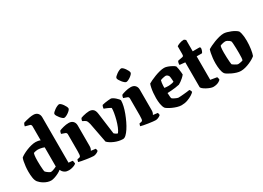

<svg xmlns="http://www.w3.org/2000/svg" viewBox="-15 -1566 3198 2331"><g transform="rotate(-30 1584.0 -400.0)"><path d="M227 0Q202 0 177.5 -8Q153 -16 131.5 -28.5Q110 -41 94 -55Q78 -69 69 -80Q50 -105 44 -146Q38 -187 38 -231Q38 -268 42 -304.5Q46 -341 52 -370.5Q58 -400 65 -415Q79 -427 104.5 -441.5Q130 -456 163 -469.5Q196 -483 230 -491.5Q264 -500 293 -500Q305 -500 323.5 -497Q342 -494 358 -487V-685Q358 -693 353.5 -702Q349 -711 339 -713L276 -730Q278 -745 283 -756Q288 -767 292 -772Q302 -776 326.5 -782.5Q351 -789 380 -794.5Q409 -800 434 -800Q473 -800 494 -777.5Q515 -755 515 -719V-83L570 -78Q573 -72 576 -60.5Q579 -49 579 -35Q571 -25 552.5 -17Q534 -9 513 -4.5Q492 0 475 0Q443 0 422.5 -11.5Q402 -23 391.5 -37.5Q381 -52 377 -62Q360 -47 331.5 -32.5Q303 -18 274.5 -9Q246 0 227 0ZM278 -92Q287 -92 300 -96Q313 -100 329 -106.5Q345 -113 358 -120V-389Q349 -393 332.5 -397.5Q316 -402 300 -404.5Q284 -407 272 -407Q264 -407 252.5 -405.5Q241 -404 229 -401.5Q217 -399 210 -395Q206 -384 203.5 -368Q201 -352 200 -331Q199 -310 199 -285Q199 -255 200.5 -221.5Q202 -188 204.5 -164Q207 -140 210 -136Q214 -130 223 -123Q232 -116 241.5 -109Q251 -102 260.5 -97Q270 -92 278 -92Z M819 0Q808 0 780.5 -3Q753 -6 720.5 -11Q688 -16 660 -21.5Q632 -27 620 -31Q620 -38 623.5 -48Q627 -58 630 -65L655 -69Q665 -71 670.5 -76.5Q676 -82 678.5 -98Q681 -114 681 -147V-385Q681 -395 676 -402.5Q671 -410 662 -413L611 -431Q613 -443 616 -453.5Q619 -464 626 -472Q644 -480 682 -490Q720 -500 756 -500Q795 -500 816.5 -477.5Q838 -455 838 -419V-128Q838 -107 832 -92Q826 -77 822 -72L886 -64Q888 -59 890.5 -50.5Q893 -42 893 -32Q888 -25 874.5 -17Q861 -9 846.5 -4.5Q832 0 819 0ZM744 -580Q735 -580 721.5 -591Q708 -602 694.5 -618.5Q681 -635 671.5 -651.5Q662 -668 662 -679Q662 -689 674.5 -701.5Q687 -714 705 -726.5Q723 -739 741 -747Q759 -755 769 -755Q779 -755 792 -743.5Q805 -732 817 -715Q829 -698 837 -681.5Q845 -665 845 -654Q845 -645 834 -632.5Q823 -620 806.5 -608Q790 -596 773 -588Q756 -580 744 -580Z M1234 0Q1205 0 1175.5 -6.5Q1146 -13 1119 -24.5Q1092 -36 1069.5 -50Q1047 -64 1032 -80L979 -358Q975 -376 967.5 -394Q960 -412 942 -421L911 -437Q911 -448 915 -458.5Q919 -469 923 -475Q933 -480 955 -486Q977 -492 1001.5 -496Q1026 -500 1042 -500Q1077 -500 1099 -481Q1121 -462 1127 -412L1166 -119Q1171 -114 1178 -108.5Q1185 -103 1194 -98Q1203 -93 1213 -91Q1232 -115 1248.5 -155.5Q1265 -196 1277 -241.5Q1289 -287 1296 -328.5Q1303 -370 1302 -396Q1293 -402 1281 -408Q1269 -414 1256 -420Q1243 -426 1231.5 -430Q1220 -434 1212 -437Q1212 -450 1216 -463.5Q1220 -477 1224 -483Q1240 -488 1263 -491.5Q1286 -495 1309.5 -497.5Q1333 -500 1347 -500Q1357 -500 1373.5 -490.5Q1390 -481 1406.5 -466.5Q1423 -452 1434.5 -438.5Q1446 -425 1446 -418Q1446 -386 1436 -342.5Q1426 -299 1408.5 -252.5Q1391 -206 1369.5 -161Q1348 -116 1324 -79.5Q1300 -43 1277 -21.5Q1254 0 1234 0Z M1689 0Q1678 0 1650.5 -3Q1623 -6 1590.5 -11Q1558 -16 1530 -21.5Q1502 -27 1490 -31Q1490 -38 1493.5 -48Q1497 -58 1500 -65L1525 -69Q1535 -71 1540.5 -76.5Q1546 -82 1548.5 -98Q1551 -114 1551 -147V-385Q1551 -395 1546 -402.5Q1541 -410 1532 -413L1481 -431Q1483 -443 1486 -453.5Q1489 -464 1496 -472Q1514 -480 1552 -490Q1590 -500 1626 -500Q1665 -500 1686.5 -477.5Q1708 -455 1708 -419V-128Q1708 -107 1702 -92Q1696 -77 1692 -72L1756 -64Q1758 -59 1760.5 -50.5Q1763 -42 1763 -32Q1758 -25 1744.5 -17Q1731 -9 1716.5 -4.5Q1702 0 1689 0ZM1614 -580Q1605 -580 1591.5 -591Q1578 -602 1564.5 -618.5Q1551 -635 1541.5 -651.5Q1532 -668 1532 -679Q1532 -689 1544.5 -701.5Q1557 -714 1575 -726.5Q1593 -739 1611 -747Q1629 -755 1639 -755Q1649 -755 1662 -743.5Q1675 -732 1687 -715Q1699 -698 1707 -681.5Q1715 -665 1715 -654Q1715 -645 1704 -632.5Q1693 -620 1676.5 -608Q1660 -596 1643 -588Q1626 -580 1614 -580Z M2054 0Q2027 0 1995 -9.5Q1963 -19 1933.5 -32.5Q1904 -46 1883 -59.5Q1862 -73 1857 -80Q1840 -106 1833.5 -146.5Q1827 -187 1827 -230Q1827 -267 1830.5 -303.5Q1834 -340 1840.5 -371Q1847 -402 1854 -419Q1868 -428 1896.5 -441.5Q1925 -455 1960 -468.5Q1995 -482 2030.5 -491Q2066 -500 2095 -500Q2116 -500 2143.5 -490Q2171 -480 2196.5 -466Q2222 -452 2233 -440Q2238 -425 2242 -400Q2246 -375 2248.5 -351.5Q2251 -328 2251 -317Q2237 -299 2218.5 -282.5Q2200 -266 2181.5 -253Q2163 -240 2149 -233Q2122 -227 2093 -223Q2064 -219 2035 -217Q2006 -215 1979 -214Q1981 -180 1982.5 -160.5Q1984 -141 1988 -136Q1991 -132 2001 -126Q2011 -120 2024 -114Q2037 -108 2048.5 -103.5Q2060 -99 2066 -99Q2081 -99 2101 -100.5Q2121 -102 2143.5 -104Q2166 -106 2187.5 -108.5Q2209 -111 2227 -114Q2232 -109 2237 -100Q2242 -91 2244 -77Q2233 -63 2204.5 -45Q2176 -27 2137.5 -13.5Q2099 0 2054 0ZM2036 -283Q2049 -284 2062 -285.5Q2075 -287 2087.5 -289.5Q2100 -292 2110 -297Q2110 -308 2109 -324Q2108 -340 2106 -356.5Q2104 -373 2099 -384Q2093 -392 2086 -397.5Q2079 -403 2072.5 -405Q2066 -407 2062 -407Q2055 -407 2040.5 -404.5Q2026 -402 2011.5 -398Q1997 -394 1988 -390Q1984 -377 1981 -358Q1978 -339 1977.5 -320.5Q1977 -302 1977 -287Q1992 -285 2007 -284Q2022 -283 2036 -283Z M2499 0Q2483 0 2459 -8.5Q2435 -17 2410 -30.5Q2385 -44 2368.5 -58.5Q2352 -73 2352 -84V-429L2275 -437Q2275 -463 2280 -475.5Q2285 -488 2290 -490L2350 -501Q2359 -503 2364.5 -508Q2370 -513 2370 -536V-644Q2381 -653 2410.5 -664.5Q2440 -676 2475 -676L2497 -659V-500H2593L2605 -488Q2604 -469 2597.5 -450.5Q2591 -432 2583 -423H2508V-94L2597 -79Q2600 -74 2603 -64Q2606 -54 2606 -40Q2595 -28 2578 -18.5Q2561 -9 2541 -4.5Q2521 0 2499 0Z M2886 0Q2861 0 2830.5 -9Q2800 -18 2771.5 -31.5Q2743 -45 2722 -58Q2701 -71 2693 -81Q2676 -106 2669.5 -148Q2663 -190 2663 -234Q2663 -272 2667 -307.5Q2671 -343 2677 -372.5Q2683 -402 2690 -419Q2704 -428 2731.5 -441.5Q2759 -455 2794 -468.5Q2829 -482 2864.5 -491Q2900 -500 2928 -500Q2947 -500 2973 -493Q2999 -486 3026 -475Q3053 -464 3074.5 -450.5Q3096 -437 3107 -425Q3115 -408 3120 -386.5Q3125 -365 3127.5 -339Q3130 -313 3130 -282Q3130 -225 3122 -170Q3114 -115 3102 -84Q3090 -73 3066.5 -58.5Q3043 -44 3012 -30.5Q2981 -17 2948.5 -8.5Q2916 0 2886 0ZM2899 -89Q2904 -89 2916 -90.5Q2928 -92 2942 -95Q2956 -98 2964 -101Q2970 -111 2971.5 -139Q2973 -167 2973 -201Q2973 -232 2972 -269Q2971 -306 2969 -335Q2967 -364 2963 -370Q2959 -376 2947.5 -385Q2936 -394 2922.5 -400.5Q2909 -407 2896 -407Q2887 -407 2873.5 -404.5Q2860 -402 2847.5 -398.5Q2835 -395 2827 -391Q2823 -386 2820.5 -371.5Q2818 -357 2817 -337.5Q2816 -318 2816 -296Q2816 -264 2817.5 -227.5Q2819 -191 2821.5 -163.5Q2824 -136 2826 -129Q2828 -126 2837 -120Q2846 -114 2858 -106.5Q2870 -99 2881 -94Q2892 -89 2899 -89Z"/></g></svg>

Font: Texturina Medium 12pt ExtraBold
Style: Regular
Weight: 800
Version: Version 1.002